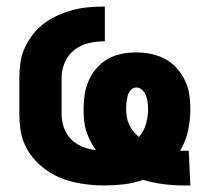

<svg xmlns="http://www.w3.org/2000/svg" viewBox="-20 -558 640 586"><path d="M542 8Q510 8 478.5 4Q447 0 416 -9Q388 1 358.5 4.5Q329 8 299 8Q275 8 251 5.5Q227 3 203.5 -2.5Q180 -8 158 -18Q136 -28 116.5 -42.5Q97 -57 81.5 -75.5Q66 -94 56 -116Q46 -138 42.5 -162Q39 -186 39 -210V-320Q39 -344 42.5 -368Q46 -392 56.5 -414Q67 -436 82 -455Q97 -474 116.5 -488Q136 -502 158.5 -512Q181 -522 204.5 -528Q228 -534 252 -536Q276 -538 300 -538V-432Q275 -432 251 -426.5Q227 -421 207.5 -406Q188 -391 178 -368Q168 -345 168 -320V-210Q168 -189 175 -168.5Q182 -148 197 -133Q212 -118 232 -110Q252 -102 273 -100Q263 -113 255.5 -128Q248 -143 243 -159Q238 -175 236.5 -192Q235 -209 235 -225Q235 -248 238.5 -270Q242 -292 251 -312.5Q260 -333 275 -350Q290 -367 309 -378Q328 -389 350.5 -393.5Q373 -398 395 -398Q418 -398 440.5 -393.5Q463 -389 483 -378.5Q503 -368 518.5 -351Q534 -334 544 -313.5Q554 -293 557.5 -270.5Q561 -248 561 -225Q561 -192 554 -159.5Q547 -127 530 -98Q534 -98 537.5 -98Q541 -98 544 -98Q547 -98 550 -98Q553 -98 556 -98L561 8Q556 8 551 8Q546 8 542 8ZM404 -140Q419 -157 425.5 -179.5Q432 -202 432 -225Q432 -236 430.5 -246Q429 -256 425.5 -266Q422 -276 414 -283.5Q406 -291 396 -291Q386 -291 379 -283Q372 -275 369.5 -265Q367 -255 366 -245Q365 -235 365 -225Q365 -213 367 -201Q369 -189 374 -178Q379 -167 387 -157Q395 -147 404 -140Z"/></svg>

Font: Iosevka Curly Slab HvEx
Style: Regular
Weight: 900
Width: 7
Monospace: yes
Designer: Belleve Invis
Foundry: Belleve Invis
Version: Version 11.1.0; ttfautohint (v1.8.3)